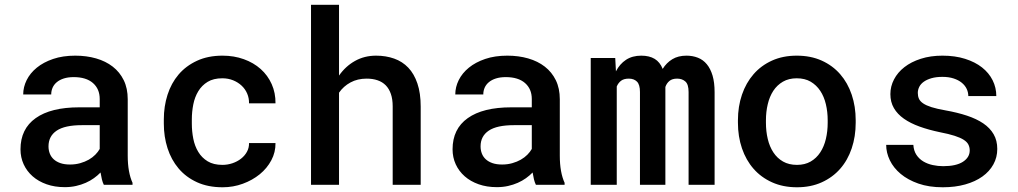

<svg xmlns="http://www.w3.org/2000/svg" viewBox="-20 -770 4241 800"><path d="M412.6 0Q407.7 -9.8 404.5 -22.9Q401.4 -36.1 398.9 -51.3Q386.7 -38.6 371.3 -27.6Q356 -16.6 337.2 -8.3Q318.4 0 296.6 4.9Q274.9 9.8 250 9.8Q208 9.8 174.1 -2.2Q140.1 -14.2 116 -35.4Q91.8 -56.6 78.6 -85.4Q65.4 -114.3 65.4 -147.9Q65.4 -232.9 128.7 -277.8Q191.9 -322.8 310.1 -322.8H395.5V-357.4Q395.5 -399.4 367.2 -424.1Q338.9 -448.7 287.1 -448.7Q263.7 -448.7 246.1 -443.1Q228.5 -437.5 216.8 -427.7Q205.1 -418 199.2 -404.8Q193.4 -391.6 193.4 -376.5H76.7Q76.7 -407.2 91.1 -436.3Q105.5 -465.3 133.3 -488Q161.1 -510.7 201.4 -524.4Q241.7 -538.1 293.5 -538.1Q340.3 -538.1 380.4 -526.6Q420.4 -515.1 449.7 -492.4Q479 -469.7 495.6 -435.8Q512.2 -401.9 512.2 -356.4V-121.1Q512.2 -86.4 517.3 -57.9Q522.5 -29.3 532.2 -8.3V0ZM272 -84.5Q294.4 -84.5 314.2 -90.1Q334 -95.7 349.9 -104.7Q365.7 -113.8 377.2 -125.5Q388.7 -137.2 395.5 -149.4V-248.5H321.3Q250 -248.5 216.1 -225.6Q182.1 -202.6 182.1 -160.2Q182.1 -144 187.5 -130.1Q192.9 -116.2 203.9 -106.2Q214.8 -96.2 231.7 -90.3Q248.5 -84.5 272 -84.5Z M906.7 -83Q928.2 -83 948.5 -89.8Q968.8 -96.7 984.4 -108.9Q1000 -121.1 1009 -137.7Q1018.1 -154.3 1017.6 -173.8H1127.9Q1128.4 -135.7 1110.6 -102.3Q1092.8 -68.8 1062.3 -43.9Q1031.7 -19 991.7 -4.4Q951.7 10.3 907.7 10.3Q846.7 10.3 800.8 -10.7Q754.9 -31.7 724.1 -68.1Q693.4 -104.5 678 -152.6Q662.6 -200.7 662.6 -254.9V-272.5Q662.6 -326.7 678 -375Q693.4 -423.3 724.1 -459.5Q754.9 -495.6 800.8 -516.8Q846.7 -538.1 907.2 -538.1Q955.1 -538.1 995.8 -523.4Q1036.6 -508.8 1066.2 -482.4Q1095.7 -456.1 1112.1 -419.4Q1128.4 -382.8 1127.9 -339.4H1017.6Q1018.1 -360.8 1010 -379.9Q1002 -398.9 986.8 -413.1Q971.7 -427.2 951.2 -435.5Q930.7 -443.8 906.2 -443.8Q869.6 -443.8 845.2 -429Q820.8 -414.1 806.2 -389.9Q791.5 -365.7 785.4 -335Q779.3 -304.2 779.3 -272.5V-254.9Q779.3 -222.7 785.4 -191.9Q791.5 -161.1 806.2 -137Q820.8 -112.8 845.2 -97.9Q869.6 -83 906.7 -83Z M1392.6 -455.1Q1419.9 -494.1 1459.2 -516.1Q1498.5 -538.1 1546.9 -538.1Q1587.9 -538.1 1622.3 -525.9Q1656.7 -513.7 1681.2 -488Q1705.6 -462.4 1719.2 -422.1Q1732.9 -381.8 1732.9 -325.7V0H1616.2V-326.7Q1616.2 -356.9 1608.6 -378.7Q1601.1 -400.4 1587.2 -414.6Q1573.2 -428.7 1553.2 -435.5Q1533.2 -442.4 1507.8 -442.4Q1469.7 -442.4 1440.4 -426.5Q1411.1 -410.6 1392.6 -383.8V0H1275.9V-750H1392.6Z M2212.9 0Q2208 -9.8 2204.8 -22.9Q2201.7 -36.1 2199.2 -51.3Q2187 -38.6 2171.6 -27.6Q2156.2 -16.6 2137.5 -8.3Q2118.7 0 2096.9 4.9Q2075.2 9.8 2050.3 9.8Q2008.3 9.8 1974.4 -2.2Q1940.4 -14.2 1916.3 -35.4Q1892.1 -56.6 1878.9 -85.4Q1865.7 -114.3 1865.7 -147.9Q1865.7 -232.9 1929 -277.8Q1992.2 -322.8 2110.4 -322.8H2195.8V-357.4Q2195.8 -399.4 2167.5 -424.1Q2139.2 -448.7 2087.4 -448.7Q2064 -448.7 2046.4 -443.1Q2028.8 -437.5 2017.1 -427.7Q2005.4 -418 1999.5 -404.8Q1993.7 -391.6 1993.7 -376.5H1877Q1877 -407.2 1891.4 -436.3Q1905.8 -465.3 1933.6 -488Q1961.4 -510.7 2001.7 -524.4Q2042 -538.1 2093.8 -538.1Q2140.6 -538.1 2180.7 -526.6Q2220.7 -515.1 2250 -492.4Q2279.3 -469.7 2295.9 -435.8Q2312.5 -401.9 2312.5 -356.4V-121.1Q2312.5 -86.4 2317.6 -57.9Q2322.8 -29.3 2332.5 -8.3V0ZM2072.3 -84.5Q2094.7 -84.5 2114.5 -90.1Q2134.3 -95.7 2150.1 -104.7Q2166 -113.8 2177.5 -125.5Q2189 -137.2 2195.8 -149.4V-248.5H2121.6Q2050.3 -248.5 2016.4 -225.6Q1982.4 -202.6 1982.4 -160.2Q1982.4 -144 1987.8 -130.1Q1993.2 -116.2 2004.2 -106.2Q2015.1 -96.2 2032 -90.3Q2048.8 -84.5 2072.3 -84.5Z M2543.5 -528.3 2546.4 -472.7Q2562 -503.4 2588.4 -520.8Q2614.7 -538.1 2651.9 -538.1Q2685.5 -538.1 2707.8 -524.7Q2730 -511.2 2741.2 -482.9Q2756.8 -508.3 2781.2 -523.2Q2805.7 -538.1 2840.3 -538.1Q2866.2 -538.1 2887.9 -529.5Q2909.7 -521 2925 -502.4Q2940.4 -483.9 2949 -455.1Q2957.5 -426.3 2957.5 -385.7V0H2849.1V-386.7Q2849.1 -418.5 2835.7 -430.4Q2822.3 -442.4 2801.3 -442.4Q2781.2 -442.4 2769.5 -432.9Q2757.8 -423.3 2752.4 -407.7V0H2646.5V-386.7Q2646.5 -417.5 2634 -429.9Q2621.6 -442.4 2600.1 -442.4Q2579.6 -442.4 2567.9 -433.6Q2556.2 -424.8 2549.8 -409.7V0H2441.4V-528.3Z M3054.7 -269Q3054.7 -326.2 3071.5 -375.5Q3088.4 -424.8 3119.9 -460.9Q3151.4 -497.1 3196.8 -517.6Q3242.2 -538.1 3299.8 -538.1Q3357.9 -538.1 3403.6 -517.6Q3449.2 -497.1 3480.7 -460.9Q3512.2 -424.8 3528.8 -375.5Q3545.4 -326.2 3545.4 -269V-258.8Q3545.4 -201.2 3528.8 -151.9Q3512.2 -102.5 3480.7 -66.7Q3449.2 -30.8 3403.8 -10.3Q3358.4 10.3 3300.8 10.3Q3242.7 10.3 3197 -10.3Q3151.4 -30.8 3119.9 -66.7Q3088.4 -102.5 3071.5 -151.9Q3054.7 -201.2 3054.7 -258.8ZM3171.4 -258.8Q3171.4 -222.7 3179 -190.9Q3186.5 -159.2 3202.4 -135Q3218.3 -110.8 3242.7 -96.9Q3267.1 -83 3300.8 -83Q3333.5 -83 3357.7 -96.9Q3381.8 -110.8 3397.7 -135Q3413.6 -159.2 3421.1 -190.9Q3428.7 -222.7 3428.7 -258.8V-269Q3428.7 -304.2 3421.1 -335.9Q3413.6 -367.7 3397.7 -391.6Q3381.8 -415.5 3357.7 -429.7Q3333.5 -443.8 3299.8 -443.8Q3266.6 -443.8 3242.2 -429.7Q3217.8 -415.5 3202.1 -391.6Q3186.5 -367.7 3179 -335.9Q3171.4 -304.2 3171.4 -269Z M4020.5 -143.1Q4020.5 -156.2 4015.1 -167.2Q4009.8 -178.2 3995.8 -187.3Q3981.9 -196.3 3957.8 -204.1Q3933.6 -211.9 3896 -219.2Q3849.1 -229 3811.3 -242.7Q3773.4 -256.3 3746.3 -275.4Q3719.2 -294.4 3704.6 -319.6Q3689.9 -344.7 3689.9 -377.9Q3689.9 -410.2 3705.1 -439.2Q3720.2 -468.3 3748.3 -490.2Q3776.4 -512.2 3816.7 -525.1Q3856.9 -538.1 3906.7 -538.1Q3959.5 -538.1 4001.2 -524.9Q4043 -511.7 4071.8 -489Q4100.6 -466.3 4116 -435.5Q4131.3 -404.8 4131.3 -369.6H4014.6Q4014.6 -385.3 4007.8 -399.7Q4001 -414.1 3987.3 -425.3Q3973.6 -436.5 3953.4 -443.1Q3933.1 -449.7 3906.7 -449.7Q3880.4 -449.7 3861.1 -444.1Q3841.8 -438.5 3829.1 -429.4Q3816.4 -420.4 3810.3 -408.2Q3804.2 -396 3804.2 -382.8Q3804.2 -369.6 3808.8 -358.9Q3813.5 -348.1 3826.2 -339.4Q3838.9 -330.6 3861.3 -323.5Q3883.8 -316.4 3919.4 -310.1Q3969.2 -301.3 4009 -288.1Q4048.8 -274.9 4076.9 -255.9Q4105 -236.8 4120.1 -210.7Q4135.3 -184.6 4135.3 -149.4Q4135.3 -114.3 4119.1 -85Q4103 -55.7 4073.2 -34.4Q4043.5 -13.2 4001.7 -1.5Q3960 10.3 3908.2 10.3Q3850.6 10.3 3806.6 -5.1Q3762.7 -20.5 3732.9 -45.4Q3703.1 -70.3 3687.7 -102.1Q3672.4 -133.8 3672.4 -166.5H3785.6Q3787.1 -142.1 3798.3 -125Q3809.6 -107.9 3827.1 -97.4Q3844.7 -86.9 3866.2 -82.3Q3887.7 -77.6 3909.7 -77.6Q3963.9 -77.6 3992.2 -95.9Q4020.5 -114.3 4020.5 -143.1Z"/></svg>

Font: Roboto Mono
Style: Regular
Weight: 500
Designer: Google
Version: Version 2.000986; 2015; ttfautohint (v1.3)